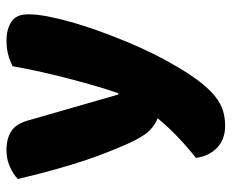

<svg xmlns="http://www.w3.org/2000/svg" viewBox="-81 -455 713 591"><g transform="rotate(-90 275.5 -159.5)"><path d="M128 -124Q117 -149 104.5 -180Q92 -211 78.5 -251Q65 -291 50.5 -342.5Q36 -394 20 -461Q34 -475 57.5 -485.5Q81 -496 109 -496Q144 -496 167 -481.5Q190 -467 201 -427L280 -152H284Q296 -186 307.5 -226Q319 -266 330 -308.5Q341 -351 350.5 -393.5Q360 -436 367 -477Q403 -496 446 -496Q481 -496 504 -481Q527 -466 527 -429Q527 -402 520 -366.5Q513 -331 501.5 -291Q490 -251 474.5 -208.5Q459 -166 442 -125Q425 -84 407 -47.5Q389 -11 372 18Q344 67 320 98Q296 129 274 146.5Q252 164 230 170.5Q208 177 184 177Q142 177 116 152Q90 127 85 87Q117 62 149 31.5Q181 1 207 -31Q190 -36 170.5 -54.5Q151 -73 128 -124Z"/></g></svg>

Font: BALOOCHETTANREGULAR
Style: Book
Weight: 400
Designer: Maithili Shingre and Ek Type
Foundry: Ek Type
Version: Version 1.100;PS 1.000;hotconv 1.0.88;makeotf.lib2.5.647800;